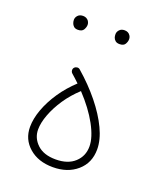

<svg xmlns="http://www.w3.org/2000/svg" viewBox="-124 -726 697 818"><g transform="rotate(20 224.5 -316.5)"><path d="M62 -118.2Q62 -155.3 77.6 -198Q93.3 -240.7 121.8 -283Q150.4 -325.2 189 -360.8Q171.9 -377.4 153.8 -393.1Q148.4 -397.9 147.7 -405.5Q147 -413.1 151.9 -418.5Q156.7 -423.8 164.3 -424.6Q171.9 -425.3 177.2 -420.4Q232.4 -372.6 274.4 -320.6Q316.4 -268.6 340.1 -218.5Q363.8 -168.5 363.8 -125.5Q363.8 -64 321 -26.9Q278.3 10.3 211.4 10.3Q145 10.3 103.5 -25.9Q62 -62 62 -118.2ZM98.1 -119.6Q98.1 -80.6 127.7 -52.7Q157.2 -24.9 211.4 -24.9Q266.6 -24.9 297.6 -53.5Q328.6 -82 328.6 -126Q328.6 -166.5 298.3 -222.2Q268.1 -277.8 213.9 -335.4Q178.2 -302.7 152.3 -264.2Q126.5 -225.6 112.3 -187.7Q98.1 -149.9 98.1 -119.6ZM269 -613.8Q269 -624.5 277.3 -633.5Q285.6 -642.6 300.3 -642.6Q317.9 -642.6 326.2 -629.4Q331.1 -622.1 331.1 -612.8Q331.1 -602.1 324.5 -590.8Q317.9 -579.6 299.3 -579.6Q287.1 -579.6 280.3 -585.4Q273.4 -591.3 271 -599.1Q269 -605 269 -613.8ZM81.5 -610.8Q81.5 -621.6 89.8 -630.6Q98.1 -639.6 113.3 -639.6Q129.9 -639.6 139.2 -626.5Q141.1 -623 142.6 -618.9Q144 -614.7 144 -609.9Q144 -599.1 137.2 -587.6Q130.4 -576.2 111.8 -576.2Q99.6 -576.2 93 -582.3Q86.4 -588.4 84 -596.2Q81.5 -603.5 81.5 -610.8Z"/></g></svg>

Font: Mikhak-DS1-FD ExtraLight
Style: Regular
Weight: 200
Designer: Amin Abedi
Version: Version 3.2